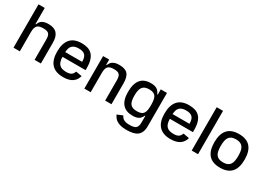

<svg xmlns="http://www.w3.org/2000/svg" viewBox="-5 -1652 3853 2791"><g transform="rotate(30 1921.0 -256.0)"><path d="M176.1 -727.3V-456.7H182.9Q192.5 -478.7 204.5 -496.4Q216.6 -514.2 234.9 -526.6Q253.2 -539.1 279.7 -545.8Q306.1 -552.6 344.5 -552.6Q393.1 -552.6 428.4 -539.6Q463.8 -526.6 486.7 -500.7Q509.6 -474.8 520.4 -436.4Q531.2 -398.1 531.2 -346.9V0H425.1V-334.2Q425.1 -370.7 419.6 -395.1Q414.1 -419.4 400.7 -433.9Q387.4 -448.5 364.9 -454.5Q342.3 -460.6 308.2 -460.6Q273.1 -460.6 248.4 -454Q223.7 -447.4 207.9 -431.6Q192.1 -415.8 184.8 -389.6Q177.6 -363.3 177.6 -323.9V0H71.4V-727.3Z M648.8 -269.2Q648.8 -408.4 711.3 -480.5Q773.8 -552.6 900.9 -552.6Q953.8 -552.6 998.2 -540Q1042.6 -527.3 1074.6 -496.1Q1106.5 -464.8 1124.5 -411.9Q1142.4 -359 1142.4 -278.4V-240.8H754.6Q755.7 -197.4 764.7 -166.4Q773.8 -135.3 792.4 -115.4Q811.1 -95.5 839.8 -86.1Q868.6 -76.7 909.4 -76.7Q938.9 -76.7 959.5 -81.7Q980.1 -86.6 994.5 -96.4Q1008.9 -106.2 1018.5 -120.7Q1028.1 -135.3 1035.2 -154.5L1135.7 -136.4Q1126.8 -103 1109.2 -75.8Q1091.6 -48.7 1064.1 -29.3Q1036.6 -9.9 998 0.5Q959.5 11 908.4 11Q841.3 11 792.4 -7.5Q743.6 -25.9 711.6 -61.6Q679.7 -97.3 664.2 -149.5Q648.8 -201.7 648.8 -269.2ZM755 -320.3H1038.4Q1038.4 -358.3 1031.1 -385.7Q1023.8 -413 1007.5 -430.6Q991.1 -448.2 965.2 -456.5Q939.3 -464.8 901.6 -464.8Q862.6 -464.8 835.4 -455.6Q808.2 -446.4 790.8 -428.3Q773.4 -410.2 765.1 -383.2Q756.7 -356.2 755 -320.3Z M1362.6 -545.5V-456.7H1369.3Q1378.9 -478.3 1391.2 -496.1Q1403.4 -513.8 1421.9 -526.3Q1440.3 -538.7 1466.6 -545.6Q1492.9 -552.6 1530.2 -552.6Q1578.8 -552.6 1613.8 -541.9Q1648.8 -531.2 1671.5 -507.1Q1694.2 -483 1705.1 -443.5Q1715.9 -404.1 1715.9 -346.9V0H1609.7V-334.2Q1609.7 -370.4 1604.2 -394.7Q1598.7 -419 1585.4 -433.8Q1572.1 -448.5 1549.9 -454.5Q1527.7 -460.6 1494 -460.6Q1459.5 -460.6 1435.4 -454Q1411.2 -447.4 1396 -431.6Q1380.7 -415.8 1373.8 -389.6Q1366.8 -363.3 1366.8 -323.9V0H1260.7V-545.5Z M1834.2 -274.9Q1834.2 -346.6 1848.9 -399Q1863.6 -451.3 1892.4 -485.4Q1921.2 -519.5 1964 -536Q2006.7 -552.6 2062.9 -552.6Q2092.7 -552.6 2114.7 -547.8Q2136.7 -543 2152.7 -535.2Q2168.7 -527.3 2179.5 -517.4Q2190.3 -507.5 2198 -496.8Q2205.6 -486.2 2210.9 -475.9Q2216.3 -465.6 2220.9 -457H2228.7V-545.5H2332.7V12.1Q2332.7 71 2316.2 110.1Q2299.7 149.1 2268.3 172.4Q2236.9 195.7 2191.1 205.3Q2145.2 214.8 2086.6 214.8Q2031.2 214.8 1992 204.9Q1952.8 195 1926 178.3Q1899.1 161.6 1882.3 139.2Q1865.4 116.8 1854.8 92.3L1946 54.7Q1953.1 66.1 1961.1 79Q1969.1 92 1984 103.2Q1998.9 114.3 2023.4 121.8Q2047.9 129.3 2087.7 129.3Q2124.6 129.3 2150.9 124.6Q2177.2 120 2194.1 106.7Q2210.9 93.4 2218.9 69.8Q2226.9 46.2 2226.9 7.8V-99.4H2220.2Q2215.6 -90.9 2210 -80.6Q2204.5 -70.3 2196.9 -60.2Q2189.3 -50.1 2178.3 -40.7Q2167.3 -31.2 2151.3 -24Q2135.3 -16.7 2113.5 -12.4Q2091.6 -8.2 2062.1 -8.2Q2007.1 -8.2 1964.7 -24.3Q1922.2 -40.5 1893.1 -73.5Q1864 -106.5 1849.1 -156.8Q1834.2 -207 1834.2 -274.9ZM2085.6 -96.2Q2126.8 -96.2 2152.9 -106Q2179 -115.8 2194.2 -137.4Q2209.5 -159.1 2215.2 -193.2Q2220.9 -227.3 2220.9 -276.3Q2220.9 -324.2 2215.2 -359.4Q2209.5 -394.5 2194.6 -417.4Q2179.7 -440.3 2153.4 -451.3Q2127.1 -462.4 2085.6 -462.4Q2043 -462.4 2015.1 -450.5Q1987.2 -438.6 1970.9 -415.1Q1954.5 -391.7 1948 -356.9Q1941.4 -322.1 1941.4 -276.3Q1941.4 -229.4 1948.2 -195.5Q1954.9 -161.6 1971.4 -139.4Q1987.9 -117.2 2015.6 -106.7Q2043.3 -96.2 2085.6 -96.2Z M2450.6 -269.2Q2450.6 -408.4 2513.1 -480.5Q2575.6 -552.6 2702.8 -552.6Q2755.7 -552.6 2800.1 -540Q2844.5 -527.3 2876.4 -496.1Q2908.4 -464.8 2926.3 -411.9Q2944.2 -359 2944.2 -278.4V-240.8H2556.5Q2557.5 -197.4 2566.6 -166.4Q2575.6 -135.3 2594.3 -115.4Q2612.9 -95.5 2641.7 -86.1Q2670.5 -76.7 2711.3 -76.7Q2740.8 -76.7 2761.4 -81.7Q2782 -86.6 2796.3 -96.4Q2810.7 -106.2 2820.3 -120.7Q2829.9 -135.3 2837 -154.5L2937.5 -136.4Q2928.6 -103 2911 -75.8Q2893.5 -48.7 2865.9 -29.3Q2838.4 -9.9 2799.9 0.5Q2761.4 11 2710.2 11Q2643.1 11 2594.3 -7.5Q2545.5 -25.9 2513.5 -61.6Q2481.5 -97.3 2466.1 -149.5Q2450.6 -201.7 2450.6 -269.2ZM2556.8 -320.3H2840.2Q2840.2 -358.3 2832.9 -385.7Q2825.6 -413 2809.3 -430.6Q2793 -448.2 2767 -456.5Q2741.1 -464.8 2703.5 -464.8Q2664.4 -464.8 2637.3 -455.6Q2610.1 -446.4 2592.7 -428.3Q2575.3 -410.2 2566.9 -383.2Q2558.6 -356.2 2556.8 -320.3Z M3168.7 0H3062.5V-727.3H3168.7Z M3286.9 -270.2Q3286.9 -410.9 3349.8 -481.7Q3412.6 -552.6 3541.2 -552.6Q3669.7 -552.6 3732.6 -481.7Q3795.5 -410.9 3795.5 -270.2Q3795.5 -130.3 3732.6 -59.7Q3669.7 11 3541.2 11Q3412.6 11 3349.8 -59.7Q3286.9 -130.3 3286.9 -270.2ZM3394.2 -270.6Q3394.2 -224.8 3400.6 -188.9Q3407 -153.1 3423.5 -128.4Q3440 -103.7 3468.6 -90.9Q3497.2 -78.1 3541.5 -78.1Q3585.6 -78.1 3614 -90.9Q3642.4 -103.7 3658.9 -128.4Q3675.4 -153.1 3681.8 -188.9Q3688.2 -224.8 3688.2 -270.6Q3688.2 -316.4 3681.8 -352.3Q3675.4 -388.1 3658.9 -413Q3642.4 -437.9 3614 -450.8Q3585.6 -463.8 3541.5 -463.8Q3497.2 -463.8 3468.6 -450.8Q3440 -437.9 3423.5 -413Q3407 -388.1 3400.6 -352.3Q3394.2 -316.4 3394.2 -270.6Z"/></g></svg>

Font: Cannonade Med
Style: Regular
Weight: 500
Designer: Rasmus Andersson
Foundry: rsms
Version: Version 3.012;git-f93a4a705